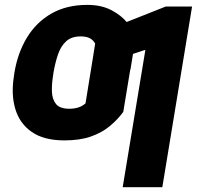

<svg xmlns="http://www.w3.org/2000/svg" viewBox="-20 -573 817 797"><path d="M267.6 -121.6Q289.1 -121.6 305.9 -127.2Q322.8 -132.8 335 -144L363.3 -318.8H526.4L491.7 -108.4Q468.3 -76.7 435.8 -49.6Q403.3 -22.5 357.4 -6.3Q311.5 9.8 247.6 9.8Q162.6 9.8 112.1 -25.1Q61.5 -60.1 43.5 -120.8Q25.4 -181.6 38.1 -258.3L39.6 -270Q53.2 -353.5 92 -417.2Q130.9 -481 193.6 -516.8Q256.3 -552.7 342.3 -552.7Q400.4 -552.7 441.7 -531.2Q482.9 -509.8 508.5 -478.8Q534.2 -447.8 543.5 -419.9L521.5 -283.7L359.9 -296.9L375 -392.1Q367.2 -406.7 352.8 -414.3Q338.4 -421.9 314.5 -421.9Q276.9 -421.9 254.6 -401.6Q232.4 -381.3 220.7 -346.9Q209 -312.5 201.7 -270L200.2 -258.3Q194.3 -222.7 195.6 -191.7Q196.8 -160.6 212.6 -141.1Q228.5 -121.6 267.6 -121.6ZM777.3 -545.9 653.8 204.1H489.3L583.5 -366.2L457.5 -324.7L481.9 -472.2L668 -545.9Z"/></svg>

Font: Inter 18pt ExtraBold
Style: Italic
Weight: 800
Italic angle: -9.3988°
Designer: Rasmus Andersson
Foundry: rsms
Version: Version 4.001;git-66647c0bb